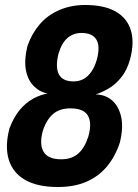

<svg xmlns="http://www.w3.org/2000/svg" viewBox="-20 -737 551 769"><path d="M212 12Q130 12 80.5 -16.5Q31 -45 15 -98Q-1 -151 18 -223Q34 -266 58.5 -296Q83 -326 114 -342.5Q145 -359 174 -363V-362Q143 -366 117.5 -390Q92 -414 84 -455Q76 -496 90 -553Q107 -602 138.5 -639Q170 -676 217 -696.5Q264 -717 321 -717Q397 -717 443 -691Q489 -665 504 -616Q519 -567 501 -500Q489 -456 466 -427.5Q443 -399 415 -382.5Q387 -366 360 -358V-359Q400 -359 427.5 -336Q455 -313 465 -270Q475 -227 460 -166Q442 -111 409 -71Q376 -31 327 -9.5Q278 12 212 12ZM225 -99Q268 -99 294 -122.5Q320 -146 334 -191Q349 -245 332 -274Q315 -303 262 -303Q218 -303 191.5 -279.5Q165 -256 151 -211Q137 -158 155 -128.5Q173 -99 225 -99ZM274 -411Q297 -411 314.5 -420.5Q332 -430 346 -450Q360 -470 368 -499Q382 -552 366 -578.5Q350 -605 306 -605Q274 -605 250.5 -585Q227 -565 214 -521Q201 -467 216 -439Q231 -411 274 -411Z"/></svg>

Font: Nunito Sans 7pt Condensed ExtraBold
Style: Italic
Weight: 800
Width: 3
Italic angle: -9°
Designer: Vernon Adams
Foundry: Vernon Adams
Version: Version 3.101;gftools[0.9.27]